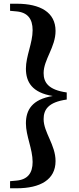

<svg xmlns="http://www.w3.org/2000/svg" viewBox="-20 -830 423 1030"><path d="M338 -334C238 -348 214 -389 214 -438C214 -510 278 -577 278 -664C278 -764 196 -810 70 -810H34V-772L67 -769C128 -764 155 -729 155 -668C155 -599 119 -529 119 -462C119 -390 152 -333 263 -315C152 -297 119 -240 119 -168C119 -101 155 -31 155 39C155 99 128 134 67 139L34 142V180H70C196 180 278 134 278 34C278 -53 214 -120 214 -191C214 -241 238 -282 338 -296Z"/></svg>

Font: Noto Serif TC Black
Style: Regular
Weight: 900
Version: Version 1.001;PS 1.001;hotconv 16.6.54;makeotf.lib2.5.65590